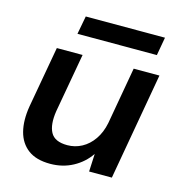

<svg xmlns="http://www.w3.org/2000/svg" viewBox="-102 -761 809 864"><g transform="rotate(15 302.0 -329.0)"><path d="M208 12Q143 12 105 -16.5Q67 -45 54 -95.5Q41 -146 52 -213L103 -499H223L174 -224Q164 -160 183 -124.5Q202 -89 261 -89Q297 -89 328.5 -106Q360 -123 382.5 -155.5Q405 -188 414 -233L461 -499H581L493 0H387L391 -83Q361 -39 313.5 -13.5Q266 12 208 12ZM176 -585 192 -670H561L546 -585Z"/></g></svg>

Font: DM Sans 20pt SemiBold
Style: Italic
Weight: 600
Italic angle: -10°
Version: Version 4.004;gftools[0.9.30]